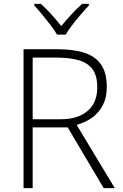

<svg xmlns="http://www.w3.org/2000/svg" viewBox="-20 -967 632 987"><path d="M273 -714Q358 -714 414.5 -695.5Q471 -677 500 -634.5Q529 -592 529 -520Q529 -466 509 -427Q489 -388 454.5 -363Q420 -338 374 -325L570 0H513L328 -312H148V0H101V-714ZM268 -671H148V-354H293Q380 -354 430 -396.5Q480 -439 480 -518Q480 -577 456.5 -610Q433 -643 386 -657Q339 -671 268 -671ZM273 -789Q261 -811 240 -838Q219 -865 197 -892Q175 -919 156 -939V-947H190Q217 -923 245 -892Q273 -861 295 -833Q318 -861 346.5 -892Q375 -923 402 -947H437V-939Q418 -919 395 -892Q372 -865 351 -838Q330 -811 318 -789Z"/></svg>

Font: Noto Sans Oriya ExtraLight
Style: Regular
Weight: 250
Version: Version 2.003